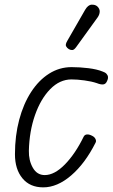

<svg xmlns="http://www.w3.org/2000/svg" viewBox="-20 -799 486 828"><path d="M166.5 9Q109 9 76.8 -30Q44.5 -69 44.5 -134Q44.5 -214 62.8 -282.5Q81 -351 114 -402Q147 -453 191.5 -481.2Q236 -509.5 288.5 -509.5Q324 -509.5 361 -505Q398 -500.5 422.5 -490.5Q433.5 -487 439.2 -480.8Q445 -474.5 445.8 -466.8Q446.5 -459 442 -450Q436.5 -436.5 425.8 -435Q415 -433.5 397.5 -440.5Q375.5 -448 344.5 -452.2Q313.5 -456.5 288.5 -456.5Q237.5 -456.5 196.5 -414.5Q155.5 -372.5 131 -302.8Q106.5 -233 104.5 -149Q103.5 -107.5 121.5 -75.8Q139.5 -44 173 -44Q215 -44 260 -90Q305 -136 341 -210Q345.5 -218.5 355.2 -219.2Q365 -220 378 -213Q388 -208 392 -199.2Q396 -190.5 392 -183.5Q347 -94 287 -42.5Q227 9 166.5 9ZM277 -587Q269 -592 265 -599.5Q261 -607 270 -622.5L347 -756.5Q359.5 -778 374.8 -778.8Q390 -779.5 399 -772Q410.5 -761.5 410 -748.8Q409.5 -736 401 -724L308.5 -596Q299.5 -583.5 291.8 -583.2Q284 -583 277 -587Z"/></svg>

Font: Edu VIC WA NT Hand Pre
Style: Regular
Weight: 400
Designer: Tina and Corey Anderson, Eben Sorkin, Mirko Velimirovic
Foundry: Google for Education
Version: Version 1.000